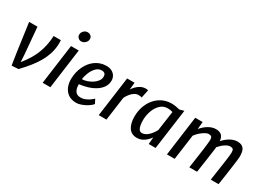

<svg xmlns="http://www.w3.org/2000/svg" viewBox="-20 -1560 3177 2326"><g transform="rotate(30 1568.5 -397.0)"><path d="M130.5 8.5 102.5 -174.5 49.5 -557H166L198.5 -184.5L204.5 -83.5L248 -140.5Q295.5 -206.5 326.2 -273.2Q357 -340 373.5 -414Q378 -432.5 382.2 -459.8Q386.5 -487 389.2 -513.8Q392 -540.5 392 -557H493Q494 -548.5 494.5 -526.2Q495 -504 494 -489Q489.5 -422.5 469.8 -361.2Q450 -300 415.8 -240.8Q381.5 -181.5 333.5 -121.5Q285.5 -61.5 224 2.5Z M560 0 635.5 -557H743.5L668 0ZM711.5 -667Q688 -667 669.8 -684.5Q651.5 -702 651.5 -726.5Q651.5 -756.5 674.2 -779.8Q697 -803 727.5 -803Q755.5 -803 773.8 -786.5Q792 -770 792 -745Q792 -713.5 768 -690.2Q744 -667 711.5 -667Z M1030.5 8Q964 8 920 -22.5Q876 -53.5 855.2 -103Q834.5 -152.5 835 -211.5Q835.5 -307.5 875 -390.5Q913 -471 979.5 -517.5Q1046 -564 1130.5 -564Q1176.5 -564 1207.5 -546.5Q1238.5 -529 1254.5 -501Q1270.5 -473 1270.5 -441Q1270.5 -387.5 1242.8 -346Q1215 -304.5 1168.2 -275Q1121.5 -245.5 1064.2 -228Q1007 -210.5 948.5 -204.5V-188.5Q949.5 -139 972.2 -106.5Q995 -74 1046.5 -74Q1072.5 -74 1100 -83.2Q1127.5 -92.5 1155 -110Q1182.5 -127.5 1208 -152L1237.5 -93.5Q1226 -77.5 1202.5 -59.8Q1179 -42 1149 -26.5Q1119 -11 1088 -1.5Q1057 8 1030.5 8ZM950.5 -275Q985 -276 1022 -288.8Q1059 -301.5 1091.2 -323Q1123.5 -344.5 1143.5 -372.2Q1163.5 -400 1163.5 -431.5Q1163.5 -462 1149 -475Q1134.5 -488 1106.5 -488Q1085 -488 1066 -479.8Q1047 -471.5 1030 -454.5Q996 -420.5 975.5 -370.5Q955 -320.5 950.5 -275Z M1344.5 0 1420.5 -557H1524.5L1514.5 -455.5Q1528 -479 1552 -504.2Q1576 -529.5 1608.8 -546.8Q1641.5 -564 1681 -564Q1705.5 -564 1712 -558L1688 -444.5Q1682 -448.5 1669.8 -450.2Q1657.5 -452 1641 -452Q1611 -452 1584 -434.5Q1557 -417 1535.2 -389.2Q1513.5 -361.5 1498 -331.5L1452.5 0Z M1881 8Q1804 8 1765.8 -48.2Q1727.5 -104.5 1727.5 -202.5Q1727.5 -276.5 1749.8 -341.8Q1772 -407 1813.8 -457Q1855.5 -507 1913.5 -535.5Q1971.5 -564 2043.5 -564Q2068.5 -564 2099.5 -559Q2130.5 -554 2155.5 -547L2217 -564L2140 0H2044L2052 -97Q2022 -53 1978.2 -22.5Q1934.5 8 1881 8ZM1905 -73Q1928.5 -73 1950.2 -83.8Q1972 -94.5 1991.8 -112.8Q2011.5 -131 2028.8 -154.8Q2046 -178.5 2060 -204L2099 -479Q2066.5 -490 2029.5 -490Q1967 -490 1924 -447Q1881 -404 1860 -340.8Q1839 -277.5 1839 -214.5Q1839 -179.5 1844.5 -147Q1850 -114.5 1864.2 -93.8Q1878.5 -73 1905 -73Z M2298 -1.5 2373 -557H2476.5L2467 -453.5Q2507 -503 2558.8 -533.5Q2610.5 -564 2662.5 -564Q2711.5 -564 2739.2 -539.8Q2767 -515.5 2773 -460.5Q2813.5 -507.5 2863.5 -535.8Q2913.5 -564 2963.5 -564Q3021 -564 3048.5 -531Q3076 -498 3076 -422Q3076 -404.5 3071 -361.8Q3066 -319 3056 -250.5Q3049 -197.5 3040.8 -141Q3032.5 -84.5 3019.5 -1.5H2911Q2914 -24.5 2917.2 -46.8Q2920.5 -69 2924 -93Q2927.5 -117 2931.5 -144.8Q2935.5 -172.5 2940.5 -206.5Q2945.5 -240.5 2951.5 -282.5Q2958.5 -331.5 2962 -363Q2965.5 -394.5 2965.5 -413Q2965.5 -446 2954 -457.5Q2942.5 -469 2915.5 -469Q2886 -469 2846 -442.8Q2806 -416.5 2772 -375.5Q2770 -356.5 2766.8 -330.8Q2763.5 -305 2758.5 -273.5Q2754.5 -244 2750.8 -218Q2747 -192 2743.5 -166.8Q2740 -141.5 2736 -115.8Q2732 -90 2728 -62Q2724 -34 2719 -1.5H2611Q2612.5 -13 2616.8 -42.5Q2621 -72 2626.8 -112.5Q2632.5 -153 2639 -197.8Q2645.5 -242.5 2651 -283.5Q2656.5 -329 2660.5 -364.5Q2664.5 -400 2664.5 -413Q2664.5 -445.5 2653 -457.2Q2641.5 -469 2615 -469Q2598 -469 2576 -458.2Q2554 -447.5 2530.8 -430.2Q2507.5 -413 2487.5 -392.2Q2467.5 -371.5 2454 -352L2406 -1.5Z"/></g></svg>

Font: Koeln Type Sans
Style: Italic
Weight: 400
Italic angle: -7.5°
Designer: Eben Sorkin
Foundry: Eben Sorkin
Version: Version 2.001